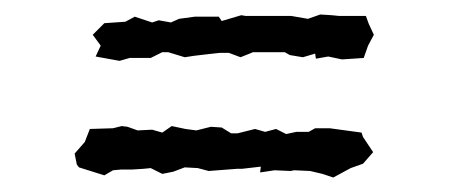

<svg xmlns="http://www.w3.org/2000/svg" viewBox="-20 -379 640 265"><path d="M488 -316 482 -299 452 -297 433 -301 416 -298 415 -305 398 -300 380 -303 373 -307H329L327 -306L312 -300L296 -306H283L265 -304L248 -302L235 -300L212 -307H204L188 -299H159L145 -295L112 -301L119 -316L108 -331L124 -347L153 -349L166 -356L190 -348L199 -351L216 -348L227 -353L249 -356H282L286 -350L313 -358L319 -357H382L405 -353L422 -359L438 -358L448 -357H485L489 -346L496 -331ZM481 -153 464 -147 440 -134 425 -139 408 -143 386 -144 381 -143 359 -144 339 -141 340 -149 314 -146H307L268 -143L253 -147L235 -148L219 -142L204 -139L188 -147L178 -146L162 -145H147L136 -144L124 -137L89 -148L86 -152L83 -167L97 -183L104 -201L136 -202L148 -205L156 -204L170 -199L190 -200L204 -196L217 -205L236 -201L251 -199L271 -204L286 -203L299 -195H308L332 -201L346 -197L361 -201L375 -194L389 -197H406L415 -202H435L479 -196L481 -190L495 -169Z"/></svg>

Font: Winky Rough Light
Style: Italic
Weight: 300
Italic angle: -8.97852°
Designer: Simon Atzbach
Foundry: typofactur
Version: Version 1.206; ttfautohint (v1.8.4.7-5d5b)